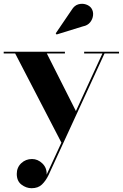

<svg xmlns="http://www.w3.org/2000/svg" viewBox="-20 -733 648 1013"><path d="M418 -594 278.5 -551 274 -557 358 -680.5Q372.5 -704.5 393.5 -710.2Q414.5 -716 433.8 -709.5Q453 -703 462.5 -689Q473 -673 471 -652.5Q469 -632 455.5 -615.2Q442 -598.5 418 -594ZM322.5 -451H227L380.5 -147L520.5 -451H424V-460H608V-451H531.5L236 191Q221.5 221 201.2 240.5Q181 260 146.5 260Q118.5 260 93.5 241.2Q68.5 222.5 68.5 184.5Q68.5 150.5 92 128.2Q115.5 106 149 106Q179.5 106 203.8 129.5Q228 153 226 188.5L304 19.5L60 -451H-0.5V-460H322.5Z"/></svg>

Font: Bodoni* 24pt
Style: Bold
Weight: 700
Version: Version 2.3